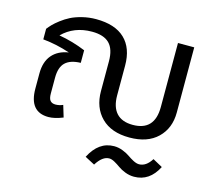

<svg xmlns="http://www.w3.org/2000/svg" viewBox="-109 -710 1182 1053"><g transform="rotate(15 482.0 -183.5)"><path d="M778.8 -564H871.1V-193.8Q871.1 -104.5 814.2 -49.3Q757.3 5.9 654.8 5.9Q551.8 5.9 495.4 -50.3Q439 -106.4 439 -200.2V-369.1Q439 -437.5 407.2 -469.7Q375.5 -502 308.1 -502Q206.1 -502 140.1 -436Q218.8 -422.4 292 -392.1V-320.8Q233.4 -319.3 205.1 -292.2Q176.8 -265.1 176.8 -206.1V-116.2Q176.8 -87.4 186.8 -75.7Q196.8 -64 216.8 -64Q237.8 -64 258.8 -73.2L278.8 -6.8Q231.4 12.2 196.8 12.2Q87.9 12.2 87.9 -120.1V-206.1Q87.9 -272 120.8 -310.8Q153.8 -349.6 213.9 -358.9Q137.2 -384.8 60.1 -392.1V-452.1Q71.3 -466.3 83.7 -479.2Q96.2 -492.2 120.1 -510.5Q144 -528.8 169.9 -542Q195.8 -555.2 233.6 -564.7Q271.5 -574.2 312 -574.2Q419.9 -574.2 475.3 -521.2Q530.8 -468.3 530.8 -369.1V-200.2Q530.8 -134.3 562 -100.1Q593.3 -65.9 654.8 -65.9Q778.8 -65.9 778.8 -200.2ZM744.1 133.8Q784.2 133.8 814 85.9L869.1 116.2Q822.8 207 734.9 207Q709 207 684.1 197.3Q659.2 187.5 643.6 176Q627.9 164.6 610.4 154.8Q592.8 145 579.1 145Q540.5 145 506.8 199.2L451.2 169.9Q500.5 73.2 587.9 73.2Q612.8 73.2 637.2 82.8Q661.6 92.3 677.2 103.5Q692.9 114.7 711.2 124.3Q729.5 133.8 744.1 133.8Z"/></g></svg>

Font: FiraGO
Style: Regular
Weight: 400
Designer: bBox Type
Foundry: bBox Type GmbH
Version: Version 1.001;PS 001.001;hotconv 1.0.88;makeotf.lib2.5.64775